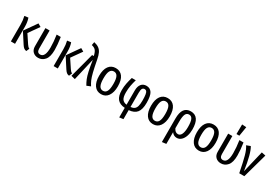

<svg xmlns="http://www.w3.org/2000/svg" viewBox="65 -2050 5032 3513"><g transform="rotate(30 2581.0 -293.5)"><path d="M163 -363V0H75V-357Q75 -447 55 -527L135 -538Q163 -460 163 -363ZM260 -284 377 -108Q392 -85 405 -72.5Q418 -60 435 -53L407 12Q375 8 353.5 -9Q332 -26 308 -63L167 -281L348 -538L413 -500Z M848 -262Q848 -119 792.5 -53.5Q737 12 654 12Q587 12 544 -29Q501 -70 501 -143V-527H589V-147Q589 -59 657 -59Q760 -59 760 -263Q760 -385 738 -527H825Q848 -373 848 -262Z M1066 -363V0H978V-357Q978 -447 958 -527L1038 -538Q1066 -460 1066 -363ZM1163 -284 1280 -108Q1295 -85 1308 -72.5Q1321 -60 1338 -53L1310 12Q1278 8 1256.5 -9Q1235 -26 1211 -63L1070 -281L1251 -538L1316 -500Z M1609 -501Q1638 -347 1660 -258Q1682 -169 1704 -118.5Q1726 -68 1757 -21L1676 12Q1644 -42 1622.5 -95Q1601 -148 1581.5 -234Q1562 -320 1542 -459L1433 12L1350 -9L1487 -527H1523Q1507 -600 1479.5 -634.5Q1452 -669 1391 -683L1403 -751Q1467 -737 1506.5 -709Q1546 -681 1570 -632Q1594 -583 1609 -501Z M2182 -264Q2182 -137 2129.5 -62.5Q2077 12 1984 12Q1891 12 1839 -61Q1787 -134 1787 -263Q1787 -396 1839 -467Q1891 -538 1985 -538Q2079 -538 2130.5 -468.5Q2182 -399 2182 -264ZM1880 -263Q1880 -155 1906 -107Q1932 -59 1984 -59Q2037 -59 2063 -107Q2089 -155 2089 -264Q2089 -372 2063 -419.5Q2037 -467 1985 -467Q1932 -467 1906 -419.5Q1880 -372 1880 -263Z M2570 11V202L2487 213V11Q2378 4 2327.5 -58.5Q2277 -121 2277 -243Q2277 -318 2290.5 -386Q2304 -454 2326 -527H2410Q2389 -456 2376.5 -389Q2364 -322 2364 -245Q2364 -148 2393 -105.5Q2422 -63 2487 -55V-359Q2487 -443 2525.5 -490.5Q2564 -538 2633 -538Q2710 -538 2749.5 -476.5Q2789 -415 2789 -268Q2789 -128 2736.5 -62.5Q2684 3 2570 11ZM2702 -266Q2702 -347 2694.5 -391Q2687 -435 2672.5 -452Q2658 -469 2633 -469Q2602 -469 2586 -445Q2570 -421 2570 -355V-55Q2620 -60 2648.5 -81.5Q2677 -103 2689.5 -147Q2702 -191 2702 -266Z M3279 -264Q3279 -137 3226.5 -62.5Q3174 12 3081 12Q2988 12 2936 -61Q2884 -134 2884 -263Q2884 -396 2936 -467Q2988 -538 3082 -538Q3176 -538 3227.5 -468.5Q3279 -399 3279 -264ZM2977 -263Q2977 -155 3003 -107Q3029 -59 3081 -59Q3134 -59 3160 -107Q3186 -155 3186 -264Q3186 -372 3160 -419.5Q3134 -467 3082 -467Q3029 -467 3003 -419.5Q2977 -372 2977 -263Z M3758 -264Q3758 -188 3737 -125Q3716 -62 3676 -25Q3636 12 3583 12Q3517 12 3476 -46V202L3388 213V-283Q3388 -413 3433.5 -476Q3479 -539 3570 -539Q3758 -539 3758 -264ZM3665 -264Q3665 -377 3642 -424.5Q3619 -472 3571 -472Q3519 -472 3497.5 -423.5Q3476 -375 3476 -268V-129Q3509 -58 3569 -58Q3615 -58 3640 -111Q3665 -164 3665 -264Z M4248 -264Q4248 -137 4195.5 -62.5Q4143 12 4050 12Q3957 12 3905 -61Q3853 -134 3853 -263Q3853 -396 3905 -467Q3957 -538 4051 -538Q4145 -538 4196.5 -468.5Q4248 -399 4248 -264ZM3946 -263Q3946 -155 3972 -107Q3998 -59 4050 -59Q4103 -59 4129 -107Q4155 -155 4155 -264Q4155 -372 4129 -419.5Q4103 -467 4051 -467Q3998 -467 3972 -419.5Q3946 -372 3946 -263Z M4709 -262Q4709 -119 4653.5 -53.5Q4598 12 4515 12Q4448 12 4405 -29Q4362 -70 4362 -143V-527H4450V-147Q4450 -59 4518 -59Q4621 -59 4621 -263Q4621 -385 4599 -527H4686Q4709 -373 4709 -262ZM4590 -794 4558 -596H4497L4499 -800Z M4956 -75 5067 -537 5152 -519 5007 0H4900Q4858 -217 4825.5 -333.5Q4793 -450 4752 -506L4834 -537Q4905 -424 4956 -75Z"/></g></svg>

Font: Fira Sans Compressed
Style: Regular
Weight: 400
Width: 1
Designer: bBox Type GmbH & Carrois Corporate GbR & Edenspiekermann AG
Foundry: bBox Type GmbH & Carrois Corporate GbR & Edenspiekermann AG
Version: Version 4.301